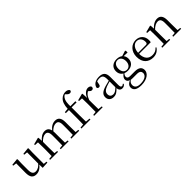

<svg xmlns="http://www.w3.org/2000/svg" viewBox="292 -2378 4200 4200"><g transform="rotate(-45 2391.5 -278.0)"><path d="M260.9 14.6C343.5 14.6 410.3 -33 461.7 -103H488.1L464.9 -141.8C417.3 -78.8 358.2 -41.4 296.3 -41.4C231.5 -41.4 195.8 -78.2 195.8 -185.1V-380.4L200.2 -511.5L189.5 -523L33.1 -507.3V-481L137.7 -466.6L115.5 -483.7L113.3 -185.8C112.1 -37 165.6 14.6 260.9 14.6ZM456.4 9.3 610.3 0.2V-27.4L534.4 -35V-380.4L538.4 -511.5L528.2 -523L373.2 -506.2V-480.3L454.4 -471.2L452.8 -115.5V-114.1Z M694.7 0H939.7V-27.8L835.8 -38.6H803.4L694.7 -27.8ZM776.9 0H865.3C863.3 -48.6 862.3 -160.9 862.3 -228.5V-406.1L855.9 -519.8L842.9 -528L688.8 -487.9V-462.6L776.9 -457.7C779.3 -407.9 780.1 -357.8 780.1 -290.4V-228.5C780.1 -160.9 779.1 -48.6 776.9 0ZM1023.5 0H1266.6V-27.8L1164 -38.6H1130.6L1023.5 -27.8ZM1105.2 0H1191.4C1189.4 -48.6 1188.2 -158.7 1188.2 -228.5V-342.4C1188.2 -477.3 1138.5 -530.6 1051.6 -530.6C978.6 -530.6 911.9 -488.4 847.2 -406H836.1L845.4 -370.6C914.1 -448.5 970.7 -476.7 1021.3 -476.7C1074.8 -476.7 1108.4 -440 1108.4 -342.2V-228.5C1108.4 -158.7 1107.4 -48.6 1105.2 0ZM1350.8 0H1594.3V-27.8L1489.9 -38.6H1456.7L1350.8 -27.8ZM1431.2 0H1518.7C1516.7 -48.6 1515.7 -158.7 1515.7 -228.5V-343.5C1515.7 -477.1 1465.5 -530.6 1374.1 -530.6C1302 -530.6 1235.3 -494.2 1171.8 -412.6H1160.4L1170.9 -376.5C1237.1 -452.6 1294.6 -476.7 1343.6 -476.7C1401.1 -476.7 1434.9 -443.6 1434.9 -342.2V-228.5C1434.9 -158.7 1433.9 -48.6 1431.2 0Z M1663.2 0H1942V-27.8L1819 -38.6H1779.1L1663.2 -27.8ZM1751.7 0H1840.9C1838.7 -75.8 1837.7 -152.7 1837.7 -228.5V-492.6C1833.1 -623.2 1844.4 -684.2 1877 -733.9C1897.9 -766.9 1933.2 -791.3 1971.3 -794.7V-803.5H1930V-794.5L1957.2 -766.1C1984.7 -736.1 2006 -722.6 2032.4 -722.6C2061.8 -722.6 2080.7 -740.4 2081.7 -763.8C2071.9 -798.3 2029.3 -816.5 1981.1 -816.5C1932.4 -816.5 1884.2 -799 1842.6 -760.1C1789.1 -710.2 1761.4 -638.1 1754.9 -510.5L1754.7 -504.6L1785.4 -520.4L1660.1 -509.4V-478.9H1755.5V-228.5C1755.5 -152.7 1753.7 -75.8 1751.7 0ZM1797.2 -478.9H1991.8V-516H1797.2Z M2056.5 0H2320.9V-27.8L2207.9 -39.6H2166.6L2056.5 -27.8ZM2138.9 0H2227.3C2225.3 -48.6 2224.3 -160.9 2224.3 -228.5V-379L2217.9 -519.8L2204.9 -528L2050.8 -487.9V-462.4L2138.9 -457.5C2141.1 -407.9 2142.1 -357.8 2142.1 -289.4V-228.5C2142.1 -160.9 2141.1 -48.6 2138.9 0ZM2223.5 -318.6C2258.7 -416.6 2305.3 -468 2375.3 -487.2L2329.8 -488.8L2352.8 -466.9C2375.7 -442.6 2393.4 -429.1 2418.7 -429.1C2454.5 -429.1 2470.2 -450.6 2470.6 -485.6C2461.4 -514.8 2429.5 -530.6 2391 -530.6C2320.7 -530.6 2250.6 -468 2219.7 -371H2201.9Z M2652.7 14.6C2727.3 14.6 2771.6 -19.6 2833.9 -87.1H2857.5L2848.8 -134.4C2771.6 -57.1 2732.3 -34.4 2688.1 -34.4C2632 -34.4 2594.9 -65.8 2594.9 -128.2C2594.9 -183 2627.6 -225.8 2711.6 -257C2756.6 -273.5 2814.6 -289.3 2867.8 -303.3V-327.7C2814 -315.5 2749.4 -298.9 2693.9 -282.3C2561.7 -243.6 2514.6 -192.6 2514.6 -115.1C2514.6 -31.8 2573.8 14.6 2652.7 14.6ZM2919.8 13.6C2958.7 13.6 2988.8 -2.3 3010.1 -36.7L2994.4 -52.1C2977.8 -33.9 2966 -27.5 2949.4 -27.5C2921.8 -27.5 2907 -45.3 2907 -107.7V-354.6C2907 -479.1 2851.2 -530.6 2735.2 -530.6C2622.1 -530.6 2547.7 -481.7 2528.5 -399.7C2533.5 -376.8 2549.1 -364.3 2572.4 -364.3C2597 -364.3 2614.4 -376.9 2619.8 -412.7L2636.2 -491.9L2592.7 -464.7C2637.2 -489.6 2674.7 -499.6 2713 -499.6C2792.2 -499.6 2827.2 -470.1 2827.2 -359V-99.7C2831.7 -28.9 2860.2 13.6 2919.8 13.6Z M3264.5 259.8C3449.6 259.8 3549.1 168.2 3549.1 75C3549.1 -9 3492.2 -58.2 3371.5 -58.2H3224.7C3170.1 -58.2 3148.1 -81.6 3148.1 -115.9C3148.1 -148.9 3163.6 -170.5 3199.1 -206.2L3176.3 -217.6V-208.6C3115.7 -162.5 3091.7 -126.4 3091.7 -83.9C3091.7 -38.8 3117 -8.6 3168.8 4.5V6.9C3190.5 13.2 3212.8 13.9 3244 13.9H3366.8C3451.2 13.9 3477.9 51.9 3477.9 96.6C3477.9 169.2 3406.4 223.7 3267.5 223.7C3173.2 223.7 3120.2 186.3 3120.2 113.8C3120.2 65.3 3142.7 36.8 3194.8 -2.4L3189.6 -11.3C3102 23.4 3057.2 66.1 3057.2 128C3057.2 204.5 3115.1 259.8 3264.5 259.8ZM3277.4 -174.1C3397.3 -174.1 3473.1 -245.2 3473.1 -351.9C3473.1 -404.5 3456.5 -447.8 3424.8 -477.8L3422.1 -480.5C3390.1 -512.1 3340.1 -530.6 3277.6 -530.6C3156.7 -530.6 3081.7 -459.7 3081.7 -351.9C3081.7 -245.2 3156 -174.1 3277.4 -174.1ZM3276.6 -203.7C3204.4 -203.7 3158.8 -263.1 3158.8 -351.9C3158.8 -441.8 3205.8 -501 3278.4 -501C3349 -501 3397 -442.8 3397 -352.7C3397 -263.9 3349.4 -203.7 3276.6 -203.7ZM3391.9 -467.3 3553.5 -462.2V-516.5L3537.1 -527.5L3397.9 -483.9H3391.9Z M3878.3 14.6C3968 14.6 4035 -26.3 4078.6 -94.3L4062.7 -108.1C4021.8 -60.3 3970.7 -35 3900.5 -35C3789.4 -35 3709.9 -106.4 3709.9 -268.7C3709.9 -413.6 3779.8 -498.8 3867.6 -498.8C3949.3 -498.8 3997.3 -437.4 3997.3 -352.3C3997.3 -311.7 3987.3 -294.2 3952.3 -294.2H3661.6V-262.9H4070.4C4074.7 -278.8 4076.7 -298.9 4076.7 -323.2C4076.7 -440.7 3999.6 -530.6 3869.9 -530.6C3737.1 -530.6 3623.4 -425.5 3623.4 -256.8C3623.4 -76.2 3729.8 14.6 3878.3 14.6Z M4163.7 0H4408.7V-27.8L4304.8 -38.6H4272.4L4163.7 -27.8ZM4245.9 0H4334.3C4332.3 -48.6 4331.3 -160.9 4331.3 -228.5V-403.1L4324.9 -519.8L4311.9 -528L4157.8 -487.9V-462.4L4245.9 -457.5C4248.1 -407.9 4249.1 -357.6 4249.1 -289.4V-228.5C4249.1 -160.9 4248.1 -48.6 4245.9 0ZM4503.8 0H4748.8V-27.8L4644.3 -38.6H4611.3L4503.8 -27.8ZM4585.5 0H4673.2C4671.2 -48.6 4670 -158.7 4670 -228.5V-342.4C4670 -477.3 4617.6 -530.6 4530.5 -530.6C4460.5 -530.6 4388.6 -495.3 4315.8 -406H4305.7L4314.2 -372.4C4386.6 -452.6 4451.3 -476.9 4496.6 -476.9C4554.7 -476.9 4588.5 -442.6 4588.5 -344.3V-228.5C4588.5 -158.7 4587.5 -48.6 4585.5 0Z"/></g></svg>

Font: Source Han Serif TW VF
Style: Regular
Weight: 250
Designer: Ryoko NISHIZUKA 西塚涼子 (kana & ideographs); Frank Grießhammer (Latin, Greek & Cyrillic); Wenlong ZHANG 张文龙 (bopomofo); San
Foundry: Adobe
Version: Version 2.002;hotconv 1.1.0;makeotfexe 2.6.0